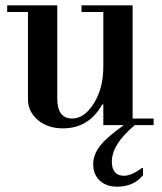

<svg xmlns="http://www.w3.org/2000/svg" viewBox="-20 -470 610 721"><path d="M420 231Q379 231 354.5 208Q330 185 330 147Q330 111 355.5 78Q381 45 445 0H368V-78H364Q314 12 216 12Q159 12 122 -19.5Q85 -51 85 -97V-425H7V-450H195V-100Q195 -25 251 -25Q297 -25 332.5 -82Q368 -139 368 -219V-425H286V-450H478V-25H557V0H486Q400 72 400 137Q400 190 446 190Q473 190 513 161H517V188Q482 231 420 231Z"/></svg>

Font: Libre Bodoni
Style: Regular
Weight: 400
Designer: Pablo Impallari, Rodrigo Fuenzalida
Foundry: Pablo Impallari, Rodrigo Fuenzalida
Version: Version 1.001